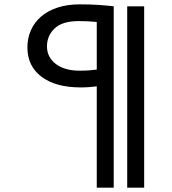

<svg xmlns="http://www.w3.org/2000/svg" viewBox="-20 -799 790 883"><path d="M425 64V-402Q410 -400 391.5 -398.5Q373 -397 351 -397Q236 -397 171 -446Q106 -495 106 -581Q106 -623 122 -659.5Q138 -696 168.5 -722.5Q199 -749 244 -764Q289 -779 347 -779Q393 -779 430.5 -776.5Q468 -774 503 -770V64ZM565 64V-770H643V64ZM346 -474Q372 -474 391 -475.5Q410 -477 425 -479V-698Q405 -700 385 -701Q365 -702 342 -702Q266 -702 231 -668Q196 -634 196 -586Q196 -536 236.5 -505Q277 -474 346 -474Z"/></svg>

Font: ABeeZee
Style: Regular
Weight: 400
Designer: Anja Meiners
Foundry: Anja Meiners
Version: Version 1.001